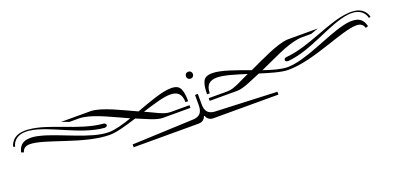

<svg xmlns="http://www.w3.org/2000/svg" viewBox="-9 -852 2348 1144"><g transform="rotate(-20 1165.0 -279.5)"><path d="M1402 -227C1441 -227 1505 -259 1557 -280C1624 -259 1688 -240 1731 -240C1894 -240 2105 -351 2200 -351C2226 -351 2243 -340 2249 -317L2265 -323C2254 -369 2226 -385 2186 -385H2175C2171 -385 2167 -384 2163 -384C2155 -383 2147 -382 2139 -380C2135 -379 2130 -378 2126 -377C2009 -349 1846 -257 1731 -257C1692 -257 1640 -272 1584 -291C1672 -330 1767 -380 1841 -392C1852 -394 1861 -395 1871 -395H1931L1979 -412H1800H1787C1716 -407 1617 -355 1524 -313C1439 -344 1352 -377 1296 -377C1266 -377 1245 -369 1236 -345C1230 -330 1225 -311 1225 -269H1242C1242 -324 1270 -343 1313 -343C1357 -343 1424 -322 1494 -300C1440 -277 1389 -244 1347 -244H1226V-227ZM1747 -290C1899 -302 2054 -414 2177 -428C2181 -428 2185 -429 2189 -429H2201C2246 -429 2279 -404 2287 -366L2298 -371C2287 -412 2253 -437 2201 -437H2189C2185 -437 2181 -436 2177 -436C2051 -427 1897 -329 1747 -316C1726 -316 1721 -290 1747 -290ZM928 -227H1104V-244H983C941 -244 890 -277 836 -300C906 -322 973 -343 1017 -343C1060 -343 1088 -324 1088 -269H1105C1105 -311 1100 -330 1094 -345C1085 -369 1064 -377 1034 -377C978 -377 891 -344 806 -313C713 -355 614 -407 543 -412H530H351L399 -395H459C469 -395 478 -394 489 -392C563 -380 658 -330 746 -291C690 -272 638 -257 599 -257C484 -257 321 -349 204 -377C200 -378 195 -379 191 -380C183 -382 175 -383 167 -384C163 -384 159 -385 155 -385H144C104 -385 76 -369 65 -323L81 -317C87 -340 104 -351 130 -351C225 -351 436 -240 599 -240C642 -240 706 -259 773 -280C825 -259 889 -227 928 -227ZM583 -290C609 -290 604 -316 583 -316C433 -329 279 -427 153 -436C149 -436 145 -437 141 -437H129C77 -437 43 -412 32 -371L43 -366C51 -404 84 -429 129 -429H141C145 -429 149 -428 153 -428C276 -414 431 -302 583 -290ZM1165 -390C1178 -390 1187 -399 1187 -412C1187 -425 1178 -434 1165 -434C1152 -434 1143 -425 1143 -412C1143 -399 1152 -390 1165 -390ZM1163 -153H1167C1172 -139 1184 -122 1212 -122H1598H1624V-140L1242 -156C1174 -156 1174 -203 1174 -231V-290H1156V-231C1156 -203 1156 -156 1088 -156L706 -140V-122H732H1118C1146 -122 1158 -139 1163 -153Z"/></g></svg>

Font: FoglihtenDeH04
Style: Regular
Weight: 500
Version: Version 0.68